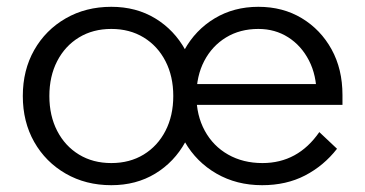

<svg xmlns="http://www.w3.org/2000/svg" viewBox="-20 -528 1073 564"><path d="M307 16Q232 16 173 -18Q114 -52 80.5 -111Q47 -170 47 -246Q47 -322 80.5 -381Q114 -440 173 -474Q232 -508 307 -508Q380 -508 436 -474Q492 -440 524.5 -381Q557 -322 557 -246Q557 -170 524.5 -111Q492 -52 436 -18Q380 16 307 16ZM307 -49Q361 -49 402 -74Q443 -99 466 -143.5Q489 -188 489 -246Q489 -304 466 -348.5Q443 -393 402 -418Q361 -443 307 -443Q253 -443 212 -418Q171 -393 148 -348.5Q125 -304 125 -246Q125 -188 148 -143.5Q171 -99 212 -74Q253 -49 307 -49ZM918 -140 970 -91Q931 -41 876 -12.5Q821 16 750 16Q675 16 616 -18Q557 -52 523 -111Q489 -170 489 -246Q489 -322 521.5 -381Q554 -440 610.5 -474Q667 -508 739 -508Q811 -508 866.5 -474.5Q922 -441 954 -383Q986 -325 986 -249V-243H910V-249Q910 -307 887.5 -350.5Q865 -394 826.5 -418.5Q788 -443 739 -443Q685 -443 644 -418Q603 -393 580 -349Q557 -305 557 -247Q557 -189 581.5 -144Q606 -99 650 -74Q694 -49 751 -49Q855 -49 918 -140ZM986 -220H541V-281H970L986 -249Z"/></svg>

Font: Wix Madefor Display
Style: Regular
Weight: 400
Designer: Dalton Maag Ltd
Foundry: Dalton Maag Ltd
Version: Version 3.100